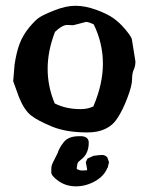

<svg xmlns="http://www.w3.org/2000/svg" viewBox="-20 -451 522 675"><path d="M267.1 27.8Q292 29.8 292 50.8Q292 89.8 264.6 110.4Q254.9 117.7 253.7 121.1Q252.4 124.5 251.5 127.4L249.5 141.6Q254.9 148.9 272.9 148.4L286.1 147.5Q286.6 145.5 286.1 143.1L281.7 119.1L287.6 106.4L309.1 96.7Q331.1 93.8 339.8 93.8Q348.6 93.8 356.9 101.6L363.3 119.1L358.4 139.2L357.4 139.6Q345.7 168.5 313.7 186.3Q281.7 204.1 247.1 204.1Q212.4 204.1 186.3 185.8Q160.2 167.5 160.2 154.8Q160.2 142.1 161.1 134Q162.1 126 182.1 88.4Q188.5 67.9 204.8 47.9Q221.2 27.8 258.3 27.8ZM215.8 -363.3Q198.2 -362.8 173.3 -338.9Q147.5 -272 147.5 -209.2Q147.5 -146.5 172.4 -87.4Q211.9 -67.4 261.7 -67.4H264.6Q288.1 -67.4 308.1 -76.7Q341.8 -155.3 341.8 -227.1Q341.8 -298.8 309.6 -365.2Q292.5 -373.5 282.7 -374L237.3 -362.3ZM443.4 -314 456.1 -234.9V-234.4Q456.1 -218.8 450.2 -206.1Q444.3 -193.4 444.3 -171.9Q444.3 -150.4 428.2 -107.9Q412.1 -65.4 394.5 -38.1Q362.3 14.6 287.6 14.6Q212.9 14.6 163.1 -5.9Q113.3 -26.4 89.4 -44.9Q65.4 -63.5 46.9 -108.9L26.4 -165.5L31.2 -223.6Q38.1 -269.5 49.6 -298.8Q61 -328.1 82.3 -354Q103.5 -379.9 118.2 -389.6Q132.8 -399.4 172.4 -415Q211.9 -430.7 245.6 -430.7Q279.3 -430.7 318.4 -416.5Q357.4 -402.3 379.2 -386.7Q400.9 -371.1 420.2 -348.1Q439.5 -325.2 443.4 -314Z"/></svg>

Font: Drukaatie burti
Style: Demi
Weight: 600
Version: Version 0.14